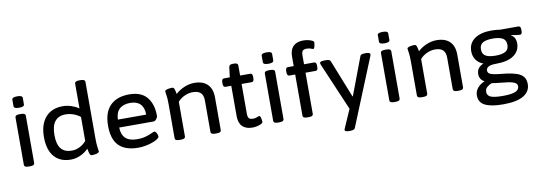

<svg xmlns="http://www.w3.org/2000/svg" viewBox="-68 -1225 5345 1905"><g transform="rotate(-10 2605.0 -272.5)"><path d="M132 2Q107 2 97 -4.5Q87 -11 87 -23V-500Q87 -512 97 -518.5Q107 -525 132 -525H146Q171 -525 181 -518.5Q191 -512 191 -500V-23Q191 -11 181 -4.5Q171 2 146 2ZM140 -589Q111 -589 99 -595.5Q87 -602 87 -614V-679Q87 -691 99 -697.5Q111 -704 140 -704Q168 -704 180 -697.5Q192 -691 192 -679V-614Q192 -602 180 -595.5Q168 -589 140 -589Z M557 7Q449 7 390 -61.5Q331 -130 331 -260Q331 -385 392.5 -457Q454 -529 568 -529Q611 -529 654 -514.5Q697 -500 728 -478V-727Q728 -753 774 -753H787Q832 -753 832 -727V-158Q832 -94 837.5 -64.5Q843 -35 843 -26Q843 -16 828.5 -10Q814 -4 796.5 -2Q779 0 770 0Q755 0 748.5 -16Q742 -32 735 -71Q698 -34 651 -13.5Q604 7 557 7ZM581 -79Q623 -79 661.5 -98.5Q700 -118 728 -151V-392Q699 -416 660 -430Q621 -444 581 -444Q437 -444 437 -260Q437 -167 473.5 -123Q510 -79 581 -79Z M1237 7Q1107 7 1042 -57.5Q977 -122 977 -259Q977 -394 1045 -462Q1113 -530 1237 -530Q1357 -530 1414.5 -460.5Q1472 -391 1472 -273Q1472 -258 1458 -240.5Q1444 -223 1429 -223H1083Q1085 -149 1124 -113.5Q1163 -78 1240 -78Q1291 -78 1328.5 -89.5Q1366 -101 1389.5 -112Q1413 -123 1420 -123Q1427 -123 1434.5 -113Q1442 -103 1446.5 -89.5Q1451 -76 1451 -68Q1451 -57 1432 -44Q1413 -31 1382 -19.5Q1351 -8 1313 -0.5Q1275 7 1237 7ZM1084 -303H1369Q1369 -373 1334 -409Q1299 -445 1232 -445Q1162 -445 1123.5 -409Q1085 -373 1084 -303Z M1651 2Q1626 2 1616 -4.5Q1606 -11 1606 -23V-365Q1606 -428 1600.5 -457Q1595 -486 1595 -496Q1595 -506 1609.5 -511.5Q1624 -517 1641.5 -519Q1659 -521 1668 -521Q1683 -521 1689.5 -505.5Q1696 -490 1703 -452Q1738 -486 1789.5 -508Q1841 -530 1892 -530Q1979 -530 2025 -484.5Q2071 -439 2071 -353V-23Q2071 -11 2061 -4.5Q2051 2 2026 2H2012Q1987 2 1977 -4.5Q1967 -11 1967 -23V-341Q1967 -392 1941.5 -417Q1916 -442 1861 -442Q1820 -442 1778.5 -423Q1737 -404 1710 -372V-23Q1710 -11 1700 -4.5Q1690 2 1665 2Z M2386 7Q2320 7 2285 -28.5Q2250 -64 2250 -132V-438H2191Q2168 -438 2168 -474V-487Q2168 -523 2191 -523H2250L2263 -625Q2267 -650 2300 -650H2315Q2336 -650 2345 -643.5Q2354 -637 2354 -625V-523H2456Q2479 -523 2479 -487V-474Q2479 -438 2456 -438H2354V-138Q2354 -104 2366 -91.5Q2378 -79 2406 -79Q2432 -79 2447.5 -86.5Q2463 -94 2471 -94Q2479 -94 2483.5 -81.5Q2488 -69 2490 -54.5Q2492 -40 2492 -34Q2492 -22 2475 -13Q2458 -4 2433.5 1.5Q2409 7 2386 7Z M2644 2Q2619 2 2609 -4.5Q2599 -11 2599 -23V-500Q2599 -512 2609 -518.5Q2619 -525 2644 -525H2658Q2683 -525 2693 -518.5Q2703 -512 2703 -500V-23Q2703 -11 2693 -4.5Q2683 2 2658 2ZM2652 -589Q2623 -589 2611 -595.5Q2599 -602 2599 -614V-679Q2599 -691 2611 -697.5Q2623 -704 2652 -704Q2680 -704 2692 -697.5Q2704 -691 2704 -679V-614Q2704 -602 2692 -595.5Q2680 -589 2652 -589Z M2939 2Q2914 2 2904 -4.5Q2894 -11 2894 -23V-438H2835Q2812 -438 2812 -474V-487Q2812 -523 2835 -523H2894V-619Q2894 -686 2929 -721.5Q2964 -757 3030 -757Q3053 -757 3077.5 -752Q3102 -747 3119 -738.5Q3136 -730 3136 -720Q3136 -713 3134 -698Q3132 -683 3127.5 -670Q3123 -657 3115 -657Q3108 -657 3091.5 -664Q3075 -671 3049 -671Q3022 -671 3010 -658.5Q2998 -646 2998 -612V-523H3100Q3123 -523 3123 -487V-474Q3123 -438 3100 -438H2998V-23Q2998 -11 2988 -4.5Q2978 2 2953 2Z M3322 207Q3281 207 3281 190Q3281 188 3281.5 184.5Q3282 181 3286 173L3366 -10L3160 -492Q3159 -495 3158 -499Q3157 -503 3157 -507Q3157 -525 3205 -525H3220Q3237 -525 3248.5 -521Q3260 -517 3264 -508L3416 -126H3420L3564 -508Q3568 -517 3580 -521Q3592 -525 3609 -525H3620Q3664 -525 3664 -507Q3664 -500 3661 -491L3385 186Q3381 198 3368 202.5Q3355 207 3336 207Z M3814 2Q3789 2 3779 -4.5Q3769 -11 3769 -23V-500Q3769 -512 3779 -518.5Q3789 -525 3814 -525H3828Q3853 -525 3863 -518.5Q3873 -512 3873 -500V-23Q3873 -11 3863 -4.5Q3853 2 3828 2ZM3822 -589Q3793 -589 3781 -595.5Q3769 -602 3769 -614V-679Q3769 -691 3781 -697.5Q3793 -704 3822 -704Q3850 -704 3862 -697.5Q3874 -691 3874 -679V-614Q3874 -602 3862 -595.5Q3850 -589 3822 -589Z M4092 2Q4067 2 4057 -4.5Q4047 -11 4047 -23V-365Q4047 -428 4041.5 -457Q4036 -486 4036 -496Q4036 -506 4050.5 -511.5Q4065 -517 4082.5 -519Q4100 -521 4109 -521Q4124 -521 4130.5 -505.5Q4137 -490 4144 -452Q4179 -486 4230.5 -508Q4282 -530 4333 -530Q4420 -530 4466 -484.5Q4512 -439 4512 -353V-23Q4512 -11 4502 -4.5Q4492 2 4467 2H4453Q4428 2 4418 -4.5Q4408 -11 4408 -23V-341Q4408 -392 4382.5 -417Q4357 -442 4302 -442Q4261 -442 4219.5 -423Q4178 -404 4151 -372V-23Q4151 -11 4141 -4.5Q4131 2 4106 2Z M4877 212Q4756 212 4694.5 181.5Q4633 151 4633 80Q4633 37 4661.5 4Q4690 -29 4730 -44L4731 -47Q4683 -71 4683 -128Q4683 -192 4752 -221Q4706 -237 4680 -274Q4654 -311 4654 -362Q4654 -441 4715.5 -485.5Q4777 -530 4887 -530Q4906 -530 4930.5 -528Q4955 -526 4974 -523H5158Q5181 -523 5181 -487V-474Q5181 -439 5160 -439Q5149 -439 5121.5 -442.5Q5094 -446 5073 -451L5071 -448Q5098 -432 5107.5 -409.5Q5117 -387 5117 -362Q5117 -285 5055.5 -241Q4994 -197 4878 -197Q4821 -197 4798 -183.5Q4775 -170 4775 -145Q4775 -119 4804 -108Q4833 -97 4877.5 -92.5Q4922 -88 4971 -82Q5023 -74 5063.5 -60.5Q5104 -47 5127 -19.5Q5150 8 5150 56Q5150 130 5082 171Q5014 212 4877 212ZM4886 -277Q4952 -277 4985.5 -296.5Q5019 -316 5019 -363Q5019 -410 4985.5 -429.5Q4952 -449 4886 -449Q4819 -449 4785.5 -429.5Q4752 -410 4752 -363Q4752 -316 4785.5 -296.5Q4819 -277 4886 -277ZM4888 129Q4974 129 5013 112.5Q5052 96 5052 61Q5052 36 5028.5 23.5Q5005 11 4967.5 5.5Q4930 0 4885.5 -4Q4841 -8 4799 -15Q4770 -4 4750 14.5Q4730 33 4730 62Q4730 98 4765 113.5Q4800 129 4888 129Z"/></g></svg>

Font: Asap Semi Expanded Medium
Style: Regular
Weight: 500
Width: 6
Designer: Pablo Cosgaya
Foundry: Omnibus-Type
Version: Version 3.001; ttfautohint (v1.8.4.7-5d5b)